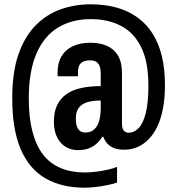

<svg xmlns="http://www.w3.org/2000/svg" viewBox="-20 -719 825 894"><path d="M374 155Q268 155 192.5 112Q117 69 77 -23Q37 -115 37 -262Q37 -384 66.5 -467.5Q96 -551 147 -602Q198 -653 263.5 -676Q329 -699 403 -699Q478 -699 541 -678Q604 -657 650.5 -612Q697 -567 722.5 -495Q748 -423 748 -320Q748 -262 739 -214.5Q730 -167 713 -131Q696 -95 672.5 -71Q649 -47 620.5 -34.5Q592 -22 559 -22Q525 -22 505 -32Q485 -42 475 -56Q465 -70 461 -82H456Q445 -64 429.5 -50Q414 -36 393 -28Q372 -20 343 -20Q322 -20 302 -27.5Q282 -35 266 -51Q250 -67 240.5 -92.5Q231 -118 231 -154Q231 -199 246.5 -230.5Q262 -262 290.5 -281.5Q319 -301 359.5 -309.5Q400 -318 449 -318V-378Q449 -397 444 -410.5Q439 -424 428.5 -431Q418 -438 399 -438Q377 -438 364.5 -430.5Q352 -423 347.5 -411Q343 -399 343 -384V-364H249Q248 -368 248 -372.5Q248 -377 248 -381Q248 -426 266.5 -457Q285 -488 319.5 -504Q354 -520 400 -520Q445 -520 478 -505.5Q511 -491 529.5 -460Q548 -429 548 -379V-142Q548 -120 556.5 -110.5Q565 -101 580 -101Q604 -101 625 -122Q646 -143 658.5 -191.5Q671 -240 671 -321Q671 -431 637.5 -499Q604 -567 543.5 -598.5Q483 -630 403 -630Q314 -630 249 -590Q184 -550 149 -468Q114 -386 114 -261Q114 -89 178 -2.5Q242 84 377 84Q399 84 427.5 80.5Q456 77 482.5 71Q509 65 525 58V131Q505 138 477.5 143.5Q450 149 422.5 152Q395 155 374 155ZM377 -102Q396 -102 409 -109.5Q422 -117 431 -131.5Q440 -146 444.5 -167Q449 -188 449 -214V-251Q412 -251 386 -243Q360 -235 346.5 -216.5Q333 -198 333 -168Q333 -145 338 -130.5Q343 -116 353 -109Q363 -102 377 -102Z"/></svg>

Font: Archivo Condensed
Style: Bold
Weight: 700
Width: 3
Designer: Hector Gatti
Foundry: Omnibus-Type
Version: Version 2.001